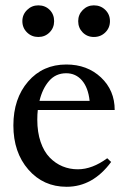

<svg xmlns="http://www.w3.org/2000/svg" viewBox="-20 -698 474 729"><path d="M64.9 -617.7Q64.9 -642.6 82.8 -660.2Q100.6 -677.7 125.5 -677.7Q151.4 -677.7 168.5 -660.6Q185.5 -643.6 185.5 -617.7Q185.5 -592.3 168.2 -575Q150.9 -557.6 125.5 -557.6Q100.1 -557.6 82.5 -575Q64.9 -592.3 64.9 -617.7ZM336.4 -557.6Q311 -557.6 293.9 -575Q276.9 -592.3 276.9 -617.7Q276.9 -642.6 294.4 -660.2Q312 -677.7 336.4 -677.7Q362.3 -677.7 379.9 -660.4Q397.5 -643.1 397.5 -617.7Q397.5 -592.3 379.9 -575Q362.3 -557.6 336.4 -557.6ZM232.9 11.2Q144.5 11.2 87.6 -54.2Q30.8 -119.6 30.8 -221.7Q30.8 -323.7 86.7 -388.4Q142.6 -453.1 231.9 -453.1Q311 -453.1 363.3 -404.1Q415.5 -355 415.5 -280.3H123.5Q121.6 -264.2 121.6 -243.7Q121.6 -195.8 134.3 -158.9Q147 -122.1 168.7 -99.9Q190.4 -77.6 217.5 -66.4Q244.6 -55.2 275.4 -55.2Q330.1 -55.2 387.2 -97.2L401.9 -83Q332.5 11.2 232.9 11.2ZM231.4 -419.9Q191.9 -419.9 166.5 -390.9Q141.1 -361.8 129.9 -314.9H320.3Q314.9 -365.2 291.3 -392.6Q267.6 -419.9 231.4 -419.9Z"/></svg>

Font: Elstob 10pt Medium
Style: Regular
Weight: 500
Designer: Peter S. Baker
Version: Version 1.015